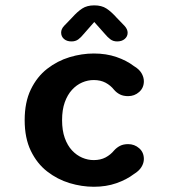

<svg xmlns="http://www.w3.org/2000/svg" viewBox="-20 -687 659 716"><path d="M330 9.5Q285 9.5 239.5 -4.2Q194 -18 156 -47.5Q118 -77 95 -124.5Q72 -172 72 -239Q72 -306 95 -353.5Q118 -401 156 -430.5Q194 -460 239.5 -473.8Q285 -487.5 330 -487.5Q376 -487.5 414 -474.5Q452 -461.5 479.5 -440.5Q499 -429 507.8 -414Q516.5 -399 516.5 -384Q516.5 -359.5 499 -344Q481.5 -328.5 458 -328.5Q440 -328.5 427.5 -334.8Q415 -341 405.5 -352Q392.5 -368.5 373.8 -378.5Q355 -388.5 329.5 -388.5Q307.5 -388.5 286.5 -379.5Q265.5 -370.5 248.5 -352Q231.5 -333.5 221.5 -305.5Q211.5 -277.5 211.5 -239Q211.5 -200.5 221.5 -172.5Q231.5 -144.5 248.5 -126.2Q265.5 -108 286.5 -99Q307.5 -90 329.5 -90Q355 -90 373.8 -100Q392.5 -110 405.5 -126Q415.5 -137 427.8 -143.2Q440 -149.5 458 -149.5Q481.5 -149.5 499 -134.2Q516.5 -119 516.5 -94Q516.5 -79 507.5 -64.2Q498.5 -49.5 479.5 -38Q452 -17 414 -3.8Q376 9.5 330 9.5ZM444 -591Q456 -578 456 -565Q456 -551 445.2 -541.8Q434.5 -532.5 417 -532.5Q402 -532.5 391.5 -540.5Q381 -548.5 371.5 -560L331.5 -605L292 -560Q282 -547.5 271.8 -540Q261.5 -532.5 246.5 -532.5Q229 -532.5 218.5 -541.8Q208 -551 208 -565.5Q208 -579 219.5 -591L248 -620.5Q268.5 -643.5 286.5 -655.2Q304.5 -667 331.5 -667Q359 -667 377 -655.2Q395 -643.5 415.5 -620.5Z"/></svg>

Font: Sono ExtraLight Monospace SemiBold
Style: Regular
Weight: 600
Version: Version 2.112